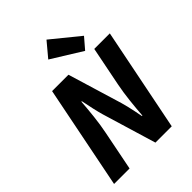

<svg xmlns="http://www.w3.org/2000/svg" viewBox="-249 -1018 1143 1143"><g transform="rotate(-45 322.5 -446.0)"><path d="M28.6 0 158.6 -651.8H296.4L400 -309.8Q405.1 -292.2 410.8 -268.9Q416.4 -245.5 421.8 -219.7Q427.2 -194 431.8 -168.7H435.8Q439.6 -223.4 446.4 -285.1Q453.1 -346.8 464.2 -403L513.7 -651.8H644.6L514.1 0H376.8L274.1 -341Q266.4 -367.4 257.9 -405.2Q249.4 -443 241.4 -483.9H237.4Q233.6 -430.2 226.8 -368.1Q220.1 -306 208.6 -249.6L159.1 0ZM467.1 -682 275.4 -800.9 351.8 -892.1 525.9 -750.4Z"/></g></svg>

Font: Source Sans Variable
Style: Italic
Weight: 200
Italic angle: -11°
Designer: Paul D. Hunt
Foundry: Adobe Systems Incorporated
Version: Version 3.006;hotconv 1.0.111;makeotfexe 2.5.65597